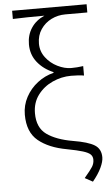

<svg xmlns="http://www.w3.org/2000/svg" viewBox="-64 -829 613 1071"><g transform="rotate(-5 242.5 -293.5)"><path d="M425 79Q425 61 413.5 49.5Q402 38 371.5 28.5Q341 19 283 8Q183 -10 124.5 -58Q66 -106 66 -204Q66 -257 90.5 -302.5Q115 -348 156 -379.5Q197 -411 246 -423V-427Q191 -450 157 -492.5Q123 -535 123 -593Q123 -645 149 -684.5Q175 -724 223 -745Q121 -745 46 -742V-788H463V-742H340Q298 -742 261.5 -724Q225 -706 202 -672Q179 -638 179 -592Q179 -549 205 -514.5Q231 -480 270.5 -460.5Q310 -441 347 -441Q380 -441 414 -446V-393Q387 -398 342 -398Q288 -398 237.5 -375Q187 -352 155 -309Q123 -266 123 -207Q123 -126 175.5 -88.5Q228 -51 321 -35Q405 -21 440.5 1Q476 23 476 70Q476 94 460 128Q444 162 412 201L368 177Q403 136 414 118Q425 100 425 79Z"/></g></svg>

Font: Nebula Sans Light
Style: Regular
Weight: 300
Designer: Paul D. Hunt for Adobe (as Source Sans)
Foundry: Nebula Entertainment & Broadcasting LLC
Version: Version 1.010